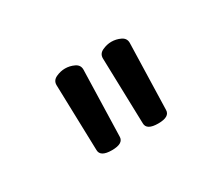

<svg xmlns="http://www.w3.org/2000/svg" viewBox="-59 -866 618 531"><g transform="rotate(-30 250.0 -600.5)"><path d="M175.8 -470.2Q138.7 -470.2 138.7 -492.2L132.8 -703.1Q132.8 -717.8 147.2 -724.4Q161.6 -731 175.8 -731Q190.9 -731 204.8 -724.4Q218.8 -717.8 218.8 -703.1L212.9 -492.2Q212.9 -470.2 175.8 -470.2ZM323.7 -470.2Q286.6 -470.2 286.6 -492.2L280.8 -703.1Q280.8 -717.8 295.2 -724.4Q309.6 -731 323.7 -731Q338.9 -731 352.8 -724.4Q366.7 -717.8 366.7 -703.1L360.8 -492.2Q360.8 -470.2 323.7 -470.2Z"/></g></svg>

Font: LXGW WenKai Mono Screen
Style: Regular
Weight: 400
Monospace: yes
Designer: LXGW / Fontworks Inc.
Foundry: LXGW / Fontworks Inc.
Version: Version 1.330;April 28,2024